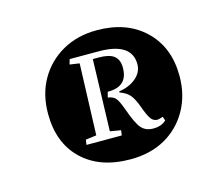

<svg xmlns="http://www.w3.org/2000/svg" viewBox="-63 -837 589 515"><g transform="rotate(-15 231.5 -580.0)"><path d="M242 -401Q157 -401 108 -448Q59 -495 59 -576Q59 -630 82.5 -671Q106 -712 147.5 -735.5Q189 -759 243 -759Q326 -759 376 -711Q426 -663 426 -583Q426 -530 402.5 -488.5Q379 -447 338 -424Q297 -401 242 -401ZM322 -465Q345 -465 358 -478L354 -489Q344 -485 338 -485Q328 -485 321 -494Q314 -503 304 -531Q296 -553 287 -564Q278 -575 259 -582V-585Q288 -589 306.5 -605Q325 -621 325 -643Q325 -703 233 -703H153L149 -689L176 -685L169 -487L139 -483L137 -469H235L237 -483L207 -488L213 -687H230Q259 -687 272 -676.5Q285 -666 285 -644Q285 -592 231 -592H229L225 -577Q239 -575 246 -567.5Q253 -560 262 -535Q277 -492 289 -478.5Q301 -465 322 -465Z"/></g></svg>

Font: Literata 36pt
Style: Italic
Weight: 400
Italic angle: -2°
Designer: Latin by Veronika Burian and Jose Scaglione. Greek by Irene Vlachou. Cyrillic by Vera Evstafieva
Foundry: TypeTogether
Version: Version 3.002